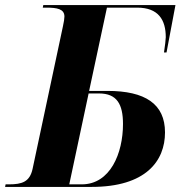

<svg xmlns="http://www.w3.org/2000/svg" viewBox="-44 -734 713 754"><path d="M-24 0H316C529 0 604 -102 604 -214C604 -326 526 -377 378 -377H306L376 -704H495C578 -704 607 -656 607 -588C607 -579 604 -555 600 -528H610L645 -714H126L124 -704H138C180 -704 209 -699 209 -669C209 -662 207 -647 203 -630L84 -71C73 -20 43 -10 -9 -10H-22ZM277 -10H228L304 -367H345C415 -367 439 -325 439 -247C439 -132 389 -10 277 -10Z"/></svg>

Font: Noto Serif Display
Style: Bold Italic
Weight: 700
Italic angle: -12°
Designer: Monotype Design Team
Foundry: Monotype Imaging Inc.
Version: Version 2.009